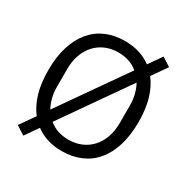

<svg xmlns="http://www.w3.org/2000/svg" viewBox="-177 -895 1062 1091"><g transform="rotate(30 354.0 -349.0)"><path d="M354 12Q252 12 181 -41L121 45L64 8L132 -89Q96 -135 77 -199.5Q58 -264 58 -349Q58 -437 79 -504Q100 -571 138.5 -617Q177 -663 231.5 -686.5Q286 -710 354 -710Q456 -710 527 -657L587 -743L644 -706L576 -609Q612 -563 631 -498.5Q650 -434 650 -349Q650 -261 629 -193.5Q608 -126 569.5 -80.5Q531 -35 476 -11.5Q421 12 354 12ZM148 -291Q148 -253 156.5 -220Q165 -187 180 -160L482 -592Q430 -635 354 -635Q309 -635 271 -619Q233 -603 205.5 -573Q178 -543 163 -501Q148 -459 148 -407ZM560 -407Q560 -445 551.5 -478Q543 -511 528 -538L226 -106Q278 -63 354 -63Q399 -63 437 -79Q475 -95 502.5 -125Q530 -155 545 -197Q560 -239 560 -291Z"/></g></svg>

Font: IBM Plex Sans Thai Looped
Style: Regular
Weight: 400
Designer: Mike Abbink, Paul van der Laan, Pieter van Rosmalen, Ben Mitchell, Mark Frömberg
Foundry: Bold Monday
Version: Version 1.1